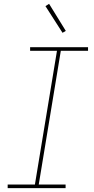

<svg xmlns="http://www.w3.org/2000/svg" viewBox="-20 -981 490 1001"><path d="M20 0V-19H162L277 -716H137V-735H439V-716H297L182 -19H322V0ZM306 -810 217 -949 236 -961 323 -820Z"/></svg>

Font: Iosevka Etoile Thin
Style: Italic
Weight: 100
Italic angle: -9°
Designer: Belleve Invis
Foundry: Belleve Invis
Version: Version 22.1.2; ttfautohint (v1.8.4)